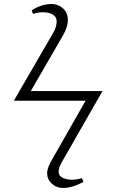

<svg xmlns="http://www.w3.org/2000/svg" viewBox="-20 -787 577 953"><path d="M293 146Q260.3 146 237.1 124.5Q213.9 103 213.9 71.8Q213.9 45.9 241.2 0L404.8 -287.1H48.8L248 -630.9Q261.2 -656.2 261.2 -682.1Q261.2 -698.7 249.5 -709Q237.8 -719.2 223.4 -722.7Q209 -726.1 191.9 -726.1Q169.4 -726.1 144 -717.8L137.2 -735.8Q186 -767.1 236.8 -767.1Q269 -767.1 293 -745.1Q316.9 -723.1 316.9 -688Q316.9 -653.8 293 -611.8L132.8 -335H488.8L286.1 19Q271 45.9 271 65.9Q271 77.6 278.3 85.9Q285.6 94.2 296.9 98.1Q308.1 102.1 318.1 103.5Q328.1 105 337.9 105Q361.8 105 387.2 97.2L394 116.2Q337.9 146 293 146Z"/></svg>

Font: Linux Biolinum G
Style: Regular
Weight: 400
Designer: Philipp H. Poll
Foundry: Philipp H. Poll
Version: Version 1.1.0 ; ttfautohint (v1.6)